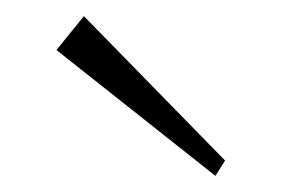

<svg xmlns="http://www.w3.org/2000/svg" viewBox="-20 -974 350 238"><path d="M50 -912 247 -756 259 -775 84 -954Z"/></svg>

Font: Sprat Condensed Medium
Style: Regular
Weight: 500
Width: 3
Designer: Ethan Nakache
Foundry: Collletttivo
Version: Version 2.000;Glyphs 3.2 (3217)